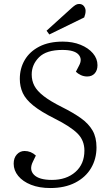

<svg xmlns="http://www.w3.org/2000/svg" viewBox="-20 -935 542 969"><path d="M467 -191Q467 -133 439.5 -86.5Q412 -40 359.5 -13Q307 14 234 14Q178 14 136.5 -2.5Q95 -19 72 -47Q49 -75 49 -109Q49 -138 65 -155.5Q81 -173 104 -173Q136 -173 161 -150L146 -119Q126 -79 151.5 -53Q177 -27 242 -27Q315 -27 360.5 -67Q406 -107 406 -175Q406 -227 370.5 -262Q335 -297 255 -337Q187 -371 148.5 -402Q110 -433 95 -465.5Q80 -498 80 -537Q80 -590 105 -632.5Q130 -675 178.5 -700Q227 -725 297 -725Q347 -725 386.5 -709Q426 -693 449 -666Q472 -639 472 -606Q472 -580 458 -564.5Q444 -549 420 -549Q403 -549 388 -556Q373 -563 363 -573L379 -604Q397 -637 376 -660Q355 -683 295 -683Q214 -683 177 -646Q140 -609 140 -559Q140 -528 153.5 -502Q167 -476 200.5 -450Q234 -424 294 -394Q350 -366 388.5 -338.5Q427 -311 447 -276.5Q467 -242 467 -191ZM342 -895Q352 -904 360.5 -909.5Q369 -915 379 -915Q395 -915 403.5 -904Q412 -893 412 -880Q412 -865 405 -847L229 -761L215 -780Z"/></svg>

Font: Literata 36pt Light
Style: Italic
Weight: 300
Italic angle: -2°
Designer: Latin by Veronika Burian and Jose Scaglione. Greek by Irene Vlachou. Cyrillic by Vera Evstafieva
Foundry: TypeTogether
Version: Version 3.002